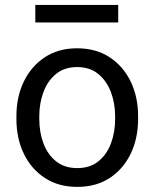

<svg xmlns="http://www.w3.org/2000/svg" viewBox="-20 -729 610 759"><path d="M44.9 -258.3V-269.5Q44.9 -346.2 74.2 -406.7Q103.5 -467.3 157.2 -502.7Q210.9 -538.1 284.7 -538.1Q359.4 -538.1 413.3 -502.7Q467.3 -467.3 496.6 -406.7Q525.9 -346.2 525.9 -269.5V-258.3Q525.9 -182.1 496.6 -121.3Q467.3 -60.5 413.6 -25.4Q359.9 9.8 285.6 9.8Q211.4 9.8 157.5 -25.4Q103.5 -60.5 74.2 -121.3Q44.9 -182.1 44.9 -258.3ZM135.3 -269.5V-258.3Q135.3 -206.1 151.9 -161.9Q168.5 -117.7 201.9 -91.1Q235.4 -64.5 285.6 -64.5Q335.4 -64.5 368.7 -91.1Q401.9 -117.7 418.5 -161.9Q435.1 -206.1 435.1 -258.3V-269.5Q435.1 -321.3 418.2 -365.5Q401.4 -409.7 368.2 -436.8Q335 -463.9 284.7 -463.9Q234.9 -463.9 201.7 -436.8Q168.5 -409.7 151.9 -365.5Q135.3 -321.3 135.3 -269.5ZM447.3 -709.5V-640.1H119.6V-709.5Z"/></svg>

Font: Vazirmatn RD
Style: Regular
Weight: 400
Designer: Saber Rastikerdar
Foundry: Saber Rastikerdar
Version: Version 32.102